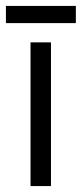

<svg xmlns="http://www.w3.org/2000/svg" viewBox="-58 -628 276 648"><path d="M-38 -550V-608H198V-550ZM114 0H45V-485H114Z"/></svg>

Font: Teko Light
Style: Regular
Weight: 300
Designer: Manushi Parikh, Jonny Pinhorn
Foundry: Indian Type Foundry
Version: Version 1.105;PS 1.0;hotconv 1.0.78;makeotf.lib2.5.61930; tt